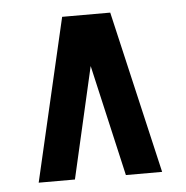

<svg xmlns="http://www.w3.org/2000/svg" viewBox="-41 -743 517 533"><g transform="rotate(-5 218.0 -476.5)"><path d="M46 -250 151 -703H285L390 -250H289L218 -560L147 -250Z"/></g></svg>

Font: Georama Condensed
Style: Bold
Weight: 700
Width: 3
Designer: Jean-Baptiste Levee
Foundry: Production Type
Version: Version 1.000